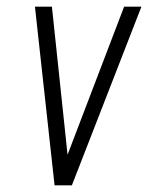

<svg xmlns="http://www.w3.org/2000/svg" viewBox="-20 -557 445 577"><path d="M144 0H196L405 -537H353L183 -92L136 -537H85Z"/></svg>

Font: Secuela ExtLt
Style: Italic
Weight: 200
Italic angle: -8°
Designer: Fernando Haro
Foundry: deFharo
Version: Version 1.704